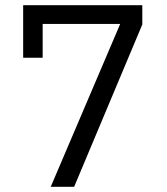

<svg xmlns="http://www.w3.org/2000/svg" viewBox="-20 -718 640 738"><path d="M175 0 442 -626H144V-496H69V-698H527V-624L265 0Z"/></svg>

Font: IBM Plex Sans KR
Style: Regular
Weight: 400
Designer: Mike Abbink; Paul van der Laan; Pieter van Rosmalen; Wujin Sim; Chorong Kim; Dohee Lee;
Foundry: Sandoll Inc.
Version: Version 1.000